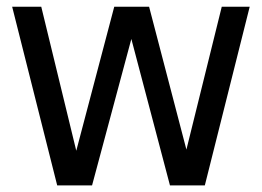

<svg xmlns="http://www.w3.org/2000/svg" viewBox="-20 -564 797 584"><path d="M154 0 17 -543.5H105.5L212 -105.5L327.5 -543.5H433.5L547 -109L654.5 -543.5H739.5L603 0H497L379.5 -445.5L260 0Z"/></svg>

Font: Encode Sans Condensed Medium
Style: Regular
Weight: 500
Width: 3
Designer: Multiple Designers
Foundry: Impallari Type
Version: Version 3.000; ttfautohint (v1.8.3) -l 8 -r 50 -G 200 -x 14 